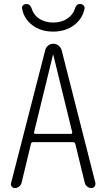

<svg xmlns="http://www.w3.org/2000/svg" viewBox="-20 -952 540 972"><path d="M152.3 -282.2Q151.4 -279.3 153.3 -276.9Q155.3 -274.4 158.2 -274.4H339.8Q342.8 -274.4 344.2 -276.9Q345.7 -279.3 345.7 -282.2L250 -673.8Q250 -674.8 249 -674.8Q248 -674.8 248 -673.8ZM55.7 0Q45.9 0 39.6 -7.3Q33.2 -14.6 36.1 -25.4L209 -698.2Q211.9 -711.9 223.6 -721.2Q235.4 -730.5 250 -730.5Q264.6 -730.5 276.4 -721.2Q288.1 -711.9 292 -698.2L462.9 -26.4Q464.8 -16.6 459 -8.3Q453.1 0 443.4 0Q431.6 0 421.9 -7.3Q412.1 -14.6 409.2 -26.4L361.3 -223.6Q359.4 -231.4 349.6 -232.4H148.4Q138.7 -232.4 136.7 -223.6L88.9 -25.4Q85.9 -14.6 76.2 -7.3Q66.4 0 55.7 0ZM359.4 -908.2Q366.2 -932.6 385.7 -931.6Q395.5 -931.6 402.3 -925.3Q409.2 -918.9 408.2 -909.2Q398.4 -857.4 355 -824.7Q311.5 -792 249 -792Q186.5 -792 143.6 -824.7Q100.6 -857.4 91.8 -909.2Q89.8 -918.9 96.7 -925.3Q103.5 -931.6 114.3 -931.6Q132.8 -931.6 140.6 -908.2Q149.4 -877 178.7 -857.4Q208 -837.9 249.5 -837.9Q291 -837.9 320.3 -857.4Q349.6 -877 359.4 -908.2Z"/></svg>

Font: Rounded-X Mgen+ 1mn light
Style: Regular
Weight: 200
Designer: [Source Han Sans]
Ryoko NISHIZUKA  (kana & ideographs); Paul D. Hunt (Latin, Greek & Cyrillic); Wenlong ZHANG  (bopomofo
Version: Version 1.059.20150602